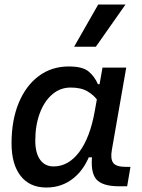

<svg xmlns="http://www.w3.org/2000/svg" viewBox="-20 -815 626 845"><path d="M291 -429.7Q244.6 -429.7 209.5 -399.2Q174.3 -368.7 154.8 -315.9Q135.3 -263.2 135.3 -196.3Q135.3 -141.6 156.5 -112.1Q177.7 -82.5 215.8 -82.5Q281.2 -82.5 328.9 -146.2Q376.5 -210 397 -325.7L431.2 -517.6H535.6L472.2 -154.8Q465.3 -115.7 478.3 -98.1Q491.2 -80.6 534.2 -80.6H554.2L539.6 4.9H504.9Q429.7 4.9 403.3 -26.6Q377 -58.1 386.2 -135.3L414.6 -122.6H357.9L381.3 -150.9Q356.4 -74.2 304.9 -32Q253.4 10.3 184.1 10.3Q110.8 10.3 70.8 -40.8Q30.8 -91.8 30.8 -184.1Q30.8 -285.6 62.3 -361.8Q93.8 -438 150.4 -480.2Q207 -522.5 282.7 -522.5Q343.3 -522.5 369.6 -500.7Q396 -479 411.1 -444.3H421.9L430.2 -340.8Q422.9 -354.5 407.7 -375.5Q392.6 -396.5 364.7 -413.1Q336.9 -429.7 291 -429.7ZM306.2 -609.4 412.1 -794.9H532.2L401.9 -609.4Z"/></svg>

Font: Cascadia Mono NF
Style: Italic
Weight: 400
Italic angle: -10°
Monospace: yes
Designer: Aaron Bell
Foundry: Saja Typeworks
Version: Version 2404.023